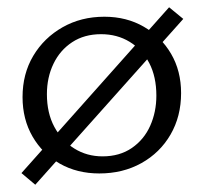

<svg xmlns="http://www.w3.org/2000/svg" viewBox="-20 -469 559 528"><path d="M253 8Q192 8 144.5 -19Q97 -46 69.5 -93.5Q42 -141 42 -202Q42 -266 71.5 -315.5Q101 -365 152 -394Q203 -423 267 -423Q328 -423 375.5 -395.5Q423 -368 450.5 -321Q478 -274 478 -213Q478 -149 449 -99Q420 -49 369 -20.5Q318 8 253 8ZM262 -39Q309 -39 342.5 -62Q376 -85 393 -123Q410 -161 410 -206Q410 -258 390.5 -295.5Q371 -333 336.5 -354Q302 -375 258 -375Q212 -375 178.5 -353Q145 -331 127 -293.5Q109 -256 109 -210Q109 -158 129.5 -120Q150 -82 184.5 -60.5Q219 -39 262 -39ZM77 39 39 7 445 -449 484 -417Z"/></svg>

Font: Ysabeau Office
Style: Regular
Weight: 400
Designer: Christian Thalmann (Catharsis Fonts)
Version: Version 2.001;gftools[0.9.30]; featfreeze: tnum,lnum,ss02